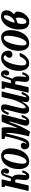

<svg xmlns="http://www.w3.org/2000/svg" viewBox="1504 -2100 599 3696"><g transform="rotate(-90 1803.0 -252.5)"><path d="M367 -99Q343.5 -39 318.2 -13.5Q293 12 253.5 12Q211.5 12 195.5 -14.8Q179.5 -41.5 184 -86.5L190 -143Q194 -181 197.2 -206.2Q200.5 -231.5 192.5 -251.5Q190 -258 187 -259Q184 -260 178.5 -259Q175.5 -258 172 -257.2Q168.5 -256.5 164 -256.5Q159 -256.5 156 -257Q153 -257.5 150 -258.5Q140 -260.5 138.5 -253L83.5 -12.5Q81.5 -4.5 80 -2.2Q78.5 0 68.5 0H-9Q-25 0 -24.5 -4.2Q-24 -8.5 -21.5 -20L75.5 -441Q78 -451.5 77.2 -454.8Q76.5 -458 68 -458H63Q54.5 -458 52.8 -461.8Q51 -465.5 51 -474.5V-503.5Q51 -513 53 -516.5Q55 -520 64 -520H182Q193.5 -520 195.2 -515.2Q197 -510.5 195 -501.5L164.5 -370.5Q161 -355 159.8 -347.8Q158.5 -340.5 164.5 -342Q173 -344.5 180 -344.5Q186 -344.5 189.5 -343.8Q193 -343 195.5 -342Q200 -340 204.8 -339.8Q209.5 -339.5 216 -351.5Q220.5 -359.5 224.5 -369.8Q228.5 -380 232 -392.5Q251.5 -458.5 272.5 -495Q293.5 -531.5 332.5 -531.5Q374 -531.5 391.5 -503.5Q409 -475.5 409 -444Q409 -415.5 392.2 -395Q375.5 -374.5 353 -374.5Q332 -374.5 320 -387.2Q308 -400 308 -421Q308 -437 313 -445.2Q318 -453.5 323 -459Q328 -464.5 328.5 -472.5Q328.5 -483.5 320 -483.5Q309 -483.5 296.5 -457.2Q284 -431 267.5 -370.5Q261 -346.5 249 -326.5Q243 -317.5 245.2 -315Q247.5 -312.5 254 -305Q280 -276 286 -240.8Q292 -205.5 287 -145L282 -78Q280.5 -59 282.5 -54Q284.5 -49 289.5 -49Q295.5 -49 305.2 -66.8Q315 -84.5 325 -112.5Q329 -123.5 332.5 -125Q336 -126.5 345 -124.5L360.5 -121Q368 -119 369.8 -114.8Q371.5 -110.5 367 -99Z M395.5 -182Q395.5 -280.5 428.5 -359.2Q461.5 -438 519 -484Q576.5 -530 650.5 -530Q701 -530 732.8 -505.8Q764.5 -481.5 779.5 -441Q794.5 -400.5 794.5 -350.5Q794.5 -276.5 776.5 -211.2Q758.5 -146 724.8 -96.2Q691 -46.5 644 -18.2Q597 10 539 10Q490.5 10 458.5 -16.8Q426.5 -43.5 411 -87.2Q395.5 -131 395.5 -182ZM499.5 -121.5Q499.5 -85.5 508.8 -63.5Q518 -41.5 543.5 -41.5Q569 -41.5 591 -67.2Q613 -93 630.8 -134.5Q648.5 -176 661 -224.2Q673.5 -272.5 680.2 -318.5Q687 -364.5 687 -398.5Q687 -434.5 677.8 -456.5Q668.5 -478.5 643 -478.5Q617.5 -478.5 595.5 -452.8Q573.5 -427 555.8 -385.2Q538 -343.5 525.5 -295.2Q513 -247 506.2 -201Q499.5 -155 499.5 -121.5Z M1446 -495 1345.5 -100Q1343.5 -93.5 1340 -76.5Q1336.5 -59.5 1336.5 -56Q1336.5 -44.5 1342 -44.5Q1353 -44.5 1366 -67.8Q1379 -91 1394.5 -128Q1398 -135.5 1401 -137.8Q1404 -140 1411.5 -137L1428 -131.5Q1439.5 -127 1434 -113.5Q1408.5 -54.5 1381 -21.2Q1353.5 12 1305 12Q1275.5 12 1253 -2.5Q1230.5 -17 1230.5 -53Q1230.5 -60.5 1232.5 -73Q1234.5 -85.5 1237.5 -96L1303.5 -328.5Q1316.5 -375 1307.5 -371.8Q1298.5 -368.5 1286 -331.5Q1258.5 -247.5 1217.8 -158Q1177 -68.5 1121.5 21Q1116.5 29 1110.8 26.5Q1105 24 1096.5 21L1032.5 6.5Q1027 5 1027 0.8Q1027 -3.5 1029 -11Q1061 -134 1076.2 -231.2Q1091.5 -328.5 1093.5 -407Q1094 -431 1087.8 -432.2Q1081.5 -433.5 1075.5 -410Q1044 -284 1021.2 -202Q998.5 -120 977.5 -73.2Q956.5 -26.5 931 -7.5Q905.5 11.5 868 11.5Q824.5 11.5 799.8 -12.5Q775 -36.5 775 -77Q775 -109 796.8 -130.2Q818.5 -151.5 845.5 -151.5Q870.5 -151.5 887.2 -137.2Q904 -123 904 -98.5Q904 -76 892.8 -65.8Q881.5 -55.5 881.5 -50Q881.5 -45.5 887.5 -45.5Q898 -45 911.5 -68.8Q925 -92.5 940 -132.8Q955 -173 970 -223Q985 -273 998.2 -326.2Q1011.5 -379.5 1021.5 -428.5Q1024.5 -445 1021.5 -451.5Q1018.5 -458 1006.5 -458H997Q981.5 -458 978 -462.5Q974.5 -467 974.5 -483V-500Q974.5 -514.5 980.2 -517.2Q986 -520 999.5 -520H1168Q1185.5 -520 1189.8 -517.5Q1194 -515 1196 -500Q1203 -444.5 1201.5 -381.5Q1200 -318.5 1186 -241Q1184.5 -232.5 1188.2 -229Q1192 -225.5 1196.5 -235Q1225 -297.5 1241.8 -344.5Q1258.5 -391.5 1271.5 -429.8Q1284.5 -468 1301.5 -504Q1306 -513.5 1312.2 -516.8Q1318.5 -520 1324.5 -520H1424.5Q1444 -520 1447.2 -516Q1450.5 -512 1446 -495Z M1442 -404.5Q1466.5 -462.5 1494.5 -497Q1522.5 -531.5 1573.5 -531.5Q1619.5 -531.5 1633.8 -501Q1648 -470.5 1636 -423.5L1579.5 -193Q1564 -132 1565.5 -94.5Q1567 -57 1590 -57Q1605 -57 1626.5 -83Q1648 -109 1670.8 -151.8Q1693.5 -194.5 1713.2 -245.5Q1733 -296.5 1744.5 -346.5L1781 -509Q1782.5 -515 1785 -517.5Q1787.5 -520 1795 -520H1877Q1886.5 -520 1888.5 -518.5Q1890.5 -517 1888.5 -509.5L1788.5 -100Q1784.5 -83 1780.2 -63.8Q1776 -44.5 1785 -44.5Q1796.5 -44.5 1809.2 -67.8Q1822 -91 1838.5 -128.5Q1841.5 -135 1844.5 -137.2Q1847.5 -139.5 1855.5 -137L1871 -131.5Q1878 -129 1879.5 -125.8Q1881 -122.5 1878 -115Q1853.5 -57 1826.2 -22.5Q1799 12 1749 12Q1706.5 12 1693.2 -16.5Q1680 -45 1689.5 -85.5L1697 -115.5Q1699.5 -126 1696.8 -127Q1694 -128 1690 -120.5Q1670.5 -86 1649 -56Q1627.5 -26 1602.2 -7.8Q1577 10.5 1545 10.5Q1515 10.5 1492 -7Q1469 -24.5 1462.5 -65.8Q1456 -107 1475 -179L1535.5 -419Q1537 -425.5 1540.5 -439Q1544 -452.5 1544.5 -463.5Q1545 -474.5 1538 -474.5Q1525.5 -474.5 1512 -451.5Q1498.5 -428.5 1481.5 -390Q1478.5 -384 1475.5 -381.8Q1472.5 -379.5 1464.5 -382.5L1448.5 -388Q1441.5 -390.5 1440.2 -393.8Q1439 -397 1442 -404.5Z M2257.5 -99Q2234 -39 2208.8 -13.5Q2183.5 12 2144 12Q2102 12 2086 -14.8Q2070 -41.5 2074.5 -86.5L2080.5 -143Q2084.5 -181 2087.8 -206.2Q2091 -231.5 2083 -251.5Q2080.5 -258 2077.5 -259Q2074.5 -260 2069 -259Q2066 -258 2062.5 -257.2Q2059 -256.5 2054.5 -256.5Q2049.5 -256.5 2046.5 -257Q2043.5 -257.5 2040.5 -258.5Q2030.5 -260.5 2029 -253L1974 -12.5Q1972 -4.5 1970.5 -2.2Q1969 0 1959 0H1881.5Q1865.5 0 1866 -4.2Q1866.5 -8.5 1869 -20L1966 -441Q1968.5 -451.5 1967.8 -454.8Q1967 -458 1958.5 -458H1953.5Q1945 -458 1943.2 -461.8Q1941.5 -465.5 1941.5 -474.5V-503.5Q1941.5 -513 1943.5 -516.5Q1945.5 -520 1954.5 -520H2072.5Q2084 -520 2085.8 -515.2Q2087.5 -510.5 2085.5 -501.5L2055 -370.5Q2051.5 -355 2050.2 -347.8Q2049 -340.5 2055 -342Q2063.5 -344.5 2070.5 -344.5Q2076.5 -344.5 2080 -343.8Q2083.5 -343 2086 -342Q2090.5 -340 2095.2 -339.8Q2100 -339.5 2106.5 -351.5Q2111 -359.5 2115 -369.8Q2119 -380 2122.5 -392.5Q2142 -458.5 2163 -495Q2184 -531.5 2223 -531.5Q2264.5 -531.5 2282 -503.5Q2299.5 -475.5 2299.5 -444Q2299.5 -415.5 2282.8 -395Q2266 -374.5 2243.5 -374.5Q2222.5 -374.5 2210.5 -387.2Q2198.5 -400 2198.5 -421Q2198.5 -437 2203.5 -445.2Q2208.5 -453.5 2213.5 -459Q2218.5 -464.5 2219 -472.5Q2219 -483.5 2210.5 -483.5Q2199.5 -483.5 2187 -457.2Q2174.5 -431 2158 -370.5Q2151.5 -346.5 2139.5 -326.5Q2133.5 -317.5 2135.8 -315Q2138 -312.5 2144.5 -305Q2170.5 -276 2176.5 -240.8Q2182.5 -205.5 2177.5 -145L2172.5 -78Q2171 -59 2173 -54Q2175 -49 2180 -49Q2186 -49 2195.8 -66.8Q2205.5 -84.5 2215.5 -112.5Q2219.5 -123.5 2223 -125Q2226.5 -126.5 2235.5 -124.5L2251 -121Q2258.5 -119 2260.2 -114.8Q2262 -110.5 2257.5 -99Z M2675.5 -396Q2675.5 -350.5 2652.5 -331.5Q2629.5 -312.5 2601 -312.5Q2577.5 -312.5 2557.8 -326.2Q2538 -340 2538 -370.5Q2538.5 -397 2550.5 -411.2Q2562.5 -425.5 2574.2 -434.2Q2586 -443 2586 -452.5Q2586 -461.5 2571.8 -471.5Q2557.5 -481.5 2538 -481.5Q2514 -481.5 2492 -457.5Q2470 -433.5 2451.5 -394.2Q2433 -355 2419.5 -307.2Q2406 -259.5 2398.5 -211.5Q2391 -163.5 2391 -123Q2391 -85.5 2403.2 -65Q2415.5 -44.5 2443.5 -44.5Q2467 -44.5 2490.5 -64.5Q2514 -84.5 2532.5 -111.8Q2551 -139 2559.5 -160.5Q2562.5 -168 2566.8 -170.5Q2571 -173 2583 -173H2608Q2623 -173 2627.2 -170Q2631.5 -167 2627.5 -156Q2615 -120 2588.2 -81.5Q2561.5 -43 2521.5 -16.5Q2481.5 10 2428.5 10Q2381.5 10 2349.8 -16.8Q2318 -43.5 2302 -87.2Q2286 -131 2286 -182Q2286 -256 2305.5 -319.2Q2325 -382.5 2358.8 -429.8Q2392.5 -477 2436.8 -503.5Q2481 -530 2530.5 -530Q2582.5 -530 2614.5 -509.8Q2646.5 -489.5 2661 -458.5Q2675.5 -427.5 2675.5 -396Z M2671.5 -182Q2671.5 -280.5 2704.5 -359.2Q2737.5 -438 2795 -484Q2852.5 -530 2926.5 -530Q2977 -530 3008.8 -505.8Q3040.5 -481.5 3055.5 -441Q3070.5 -400.5 3070.5 -350.5Q3070.5 -276.5 3052.5 -211.2Q3034.5 -146 3000.8 -96.2Q2967 -46.5 2920 -18.2Q2873 10 2815 10Q2766.5 10 2734.5 -16.8Q2702.5 -43.5 2687 -87.2Q2671.5 -131 2671.5 -182ZM2775.5 -121.5Q2775.5 -85.5 2784.8 -63.5Q2794 -41.5 2819.5 -41.5Q2845 -41.5 2867 -67.2Q2889 -93 2906.8 -134.5Q2924.5 -176 2937 -224.2Q2949.5 -272.5 2956.2 -318.5Q2963 -364.5 2963 -398.5Q2963 -434.5 2953.8 -456.5Q2944.5 -478.5 2919 -478.5Q2893.5 -478.5 2871.5 -452.8Q2849.5 -427 2831.8 -385.2Q2814 -343.5 2801.5 -295.2Q2789 -247 2782.2 -201Q2775.5 -155 2775.5 -121.5Z M3082.5 -186.5Q3082.5 -262 3103.2 -325Q3124 -388 3159.5 -434.2Q3195 -480.5 3240.8 -506Q3286.5 -531.5 3337 -531.5Q3397.5 -531.5 3425.2 -501.8Q3453 -472 3453 -429.5Q3453 -386.5 3433.2 -352.8Q3413.5 -319 3392 -299.5Q3380.5 -289 3381.8 -282.5Q3383 -276 3401 -265Q3417 -255.5 3422.2 -242.5Q3427.5 -229.5 3427.5 -209.5Q3427.5 -177 3413 -138.8Q3398.5 -100.5 3372.5 -66.2Q3346.5 -32 3311.5 -10.2Q3276.5 11.5 3235 11.5Q3162 11.5 3122.2 -32.8Q3082.5 -77 3082.5 -186.5ZM3236 -271.5Q3272 -283.5 3299.2 -311.2Q3326.5 -339 3341.8 -373.2Q3357 -407.5 3357 -440Q3357 -461.5 3351.8 -469.2Q3346.5 -477 3332 -477Q3306 -477 3274.5 -428.2Q3243 -379.5 3220 -300.5Q3214.5 -280.5 3216.8 -272.8Q3219 -265 3236 -271.5ZM3271 -237.5Q3256.5 -230.5 3245.2 -227Q3234 -223.5 3221 -220Q3205.5 -215.5 3201.8 -206.5Q3198 -197.5 3194.5 -175.5Q3189.5 -146 3190.2 -115.5Q3191 -85 3200.5 -64.8Q3210 -44.5 3231 -44.5Q3258 -44.5 3275.8 -67.8Q3293.5 -91 3302.2 -126.8Q3311 -162.5 3311 -200Q3311 -220.5 3309.2 -227.5Q3307.5 -234.5 3302.5 -239.5Q3298 -244 3291 -244.2Q3284 -244.5 3271 -237.5Z"/></g></svg>

Font: Besley* Condensed Medium
Style: Italic
Weight: 500
Width: 3
Italic angle: -13°
Designer: Owen Earl
Foundry: indestructible type*
Version: Version 3.000; ttfautohint (v1.8.3)